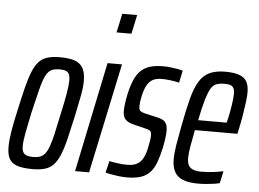

<svg xmlns="http://www.w3.org/2000/svg" viewBox="-52 -811 1196 887"><g transform="rotate(5 545.5 -367.5)"><path d="M129 8Q87 8 60.5 0Q34 -8 22 -28Q10 -48 10 -85Q10 -114 16.5 -155.5Q23 -197 36 -253Q50 -318 61.5 -364Q73 -410 85.5 -440Q98 -470 114 -487Q130 -504 153.5 -511Q177 -518 211 -518Q254 -518 279.5 -509Q305 -500 317.5 -478.5Q330 -457 330 -418Q330 -390 322.5 -349.5Q315 -309 303 -253Q289 -189 278 -144Q267 -99 254.5 -69.5Q242 -40 226 -23Q210 -6 186.5 1Q163 8 129 8ZM127 -48Q145 -48 158 -52.5Q171 -57 181 -68.5Q191 -80 199.5 -103Q208 -126 216.5 -162.5Q225 -199 236 -253Q250 -316 256.5 -355Q263 -394 263 -415Q263 -434 258 -444Q253 -454 242.5 -458Q232 -462 214 -462Q190 -462 175.5 -454.5Q161 -447 150 -425.5Q139 -404 128.5 -362.5Q118 -321 102 -253Q89 -192 82 -154Q75 -116 75 -94Q75 -76 80.5 -66Q86 -56 97.5 -52Q109 -48 127 -48Z M461 -655 480 -743H549L530 -655ZM326 0 432 -510H499L391 0Z M566 8Q547 8 527 5.5Q507 3 491 0Q475 -3 467 -6L480 -60Q483 -59 492 -57.5Q501 -56 513.5 -54Q526 -52 538.5 -51Q551 -50 563 -50Q591 -50 608.5 -59.5Q626 -69 636.5 -89Q647 -109 653 -139Q657 -157 659 -171Q661 -185 661 -194Q661 -212 654 -216.5Q647 -221 634 -224L581 -237Q551 -244 538.5 -257Q526 -270 526 -297Q526 -310 528.5 -330Q531 -350 536 -373Q545 -415 557.5 -443Q570 -471 588 -487.5Q606 -504 631 -511Q656 -518 690 -518Q706 -518 723.5 -516Q741 -514 756 -511.5Q771 -509 781 -505L769 -449Q762 -451 748.5 -453.5Q735 -456 719 -457.5Q703 -459 688 -459Q666 -459 650 -452Q634 -445 622.5 -427Q611 -409 603 -376Q599 -358 597.5 -346Q596 -334 596 -325Q596 -308 603 -302.5Q610 -297 623 -294L684 -280Q699 -277 709.5 -271Q720 -265 725.5 -253.5Q731 -242 731 -222Q731 -210 728.5 -190Q726 -170 721 -144Q712 -104 701.5 -75Q691 -46 674 -27.5Q657 -9 631.5 -0.5Q606 8 566 8Z M897 8Q854 8 827 -2.5Q800 -13 787.5 -36Q775 -59 775 -94Q775 -123 781.5 -162.5Q788 -202 798 -254Q812 -327 825 -377.5Q838 -428 856.5 -459Q875 -490 904 -504Q933 -518 977 -518Q1017 -518 1041.5 -509.5Q1066 -501 1077 -482.5Q1088 -464 1088 -431Q1088 -413 1084.5 -385.5Q1081 -358 1075.5 -324.5Q1070 -291 1062 -255L1058 -237H861Q852 -191 846.5 -159Q841 -127 841 -105Q841 -84 848 -71.5Q855 -59 870.5 -53.5Q886 -48 908 -48Q922 -48 941.5 -49.5Q961 -51 980 -54Q999 -57 1009 -59L997 -3Q986 0 969.5 2.5Q953 5 934 6.5Q915 8 897 8ZM872 -284H1004L1010 -308Q1016 -336 1021 -368.5Q1026 -401 1026 -420Q1026 -438 1020.5 -447Q1015 -456 1005 -459Q995 -462 979 -462Q957 -462 941.5 -456.5Q926 -451 915.5 -433Q905 -415 894.5 -379.5Q884 -344 872 -284Z"/></g></svg>

Font: Saira UltraCondensed Medium
Style: Italic
Weight: 500
Width: 1
Italic angle: -12°
Designer: Hector Gatti with collaboration of the Omnibus-Type team
Foundry: Omnibus-Type
Version: Version 1.101